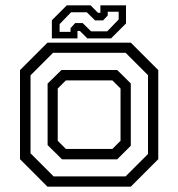

<svg xmlns="http://www.w3.org/2000/svg" viewBox="-20 -700 668 720"><path d="M158 0 55 -103V-437L158 -540H470.5L573.5 -437V-103L470.5 0ZM181 -38.5H451L535 -122.5V-418L451 -502H179L94.5 -417.5V-125ZM212.5 -102.5 158.5 -156V-386.5L210.5 -437.5H419.5L470.5 -387V-153.5L419.5 -102.5ZM227 -141.5H401.5L432 -172V-368L401.5 -398.5H227L196.5 -368V-172ZM174.5 -556V-624L230.5 -680H319.5L347.5 -652H356.5V-680H452.5V-612L396.5 -556H307.5L279.5 -584H270.5V-556ZM203.5 -580.5H244.5V-594.5L262 -613.5H290L321.5 -582.5H382L425 -627V-656H384V-642L366.5 -623.5H336.5L305.5 -654H246.5L203.5 -609.5Z"/></svg>

Font: Tourney Thin
Style: Regular
Weight: 400
Version: Version 1.015